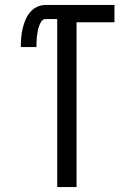

<svg xmlns="http://www.w3.org/2000/svg" viewBox="-20 -755 540 775"><path d="M211 0V-678H164Q153 -678 147 -668.5Q141 -659 137.5 -649Q134 -639 132 -628.5Q130 -618 129 -607.5Q128 -597 127.5 -586.5Q127 -576 127 -565H64Q64 -583 65.5 -601.5Q67 -620 71 -638Q75 -656 82 -673Q89 -690 100.5 -704.5Q112 -719 129 -727Q146 -735 164 -735H442V-665H289V0Z"/></svg>

Font: Iosevka Term SS14
Style: Regular
Weight: 400
Monospace: yes
Designer: Belleve Invis
Foundry: Belleve Invis
Version: Version 24.1.1; ttfautohint (v1.8.4)